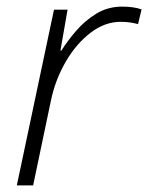

<svg xmlns="http://www.w3.org/2000/svg" viewBox="-20 -560 448 580"><path d="M30.8 0 143.1 -530.8H184.1L162.6 -407.2H165.5Q183.1 -435.5 209.5 -466.3Q235.8 -497.1 270.8 -518.6Q305.7 -540 349.1 -540Q383.3 -540 407.7 -531.7L397 -487.3Q385.7 -490.2 372.8 -492.2Q359.9 -494.1 344.7 -494.1Q296.9 -494.1 253.7 -461.2Q210.4 -428.2 179 -374.3Q147.5 -320.3 134.3 -258.3L80.1 0Z"/></svg>

Font: Open Sans Light
Style: Italic
Weight: 300
Italic angle: -12°
Designer: Monotype Design Team
Foundry: Monotype Imaging Inc.
Version: Version 3.003; ttfautohint (v1.8.4)